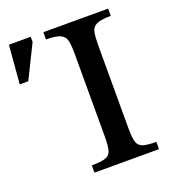

<svg xmlns="http://www.w3.org/2000/svg" viewBox="-134 -751 759 844"><g transform="rotate(-20 245.0 -328.5)"><path d="M466 0H164V-34Q209 -34 229.5 -41.5Q250 -49 255.5 -70.5Q261 -92 261 -135V-521Q261 -560 256 -582Q251 -604 230.5 -613.5Q210 -623 164 -623V-657H467V-623Q421 -623 400.5 -613.5Q380 -604 375.5 -582Q371 -560 371 -521V-135Q371 -92 376.5 -70.5Q382 -49 402 -41.5Q422 -34 466 -34ZM28 -477H-12L3 -657H105V-633Z"/></g></svg>

Font: STIX Two Text Medium
Style: Regular
Weight: 500
Designer: Ross Mills, John Hudson & Paul Hanslow, Tiro Typeworks Ltd; with prior portions MicroPress Inc., and Coen Hoffman.
Foundry: Tiro Typeworks Ltd
Version: Version 2.13 b171